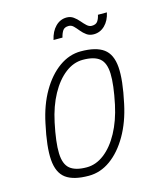

<svg xmlns="http://www.w3.org/2000/svg" viewBox="-123 -912 845 1014"><g transform="rotate(-15 300.0 -405.0)"><path d="M236 14Q153 14 111.5 -16.5Q70 -47 64.5 -118.5Q59 -190 86 -313Q106 -409 147.5 -480.5Q189 -552 245 -592Q301 -632 364 -632Q447 -632 488.5 -601.5Q530 -571 535.5 -500Q541 -429 514 -305Q494 -210 452.5 -138Q411 -66 355.5 -26Q300 14 236 14ZM237 -32Q288 -32 333.5 -67Q379 -102 413.5 -165.5Q448 -229 466 -313Q488 -418 486 -477.5Q484 -537 454.5 -561.5Q425 -586 363 -586Q312 -586 266.5 -551Q221 -516 186.5 -453Q152 -390 134 -305Q112 -201 114 -141Q116 -81 146 -56.5Q176 -32 237 -32ZM455 -701Q432 -701 416 -712.5Q400 -724 387.5 -739.5Q375 -755 363.5 -766.5Q352 -778 337 -778Q314 -778 304.5 -763.5Q295 -749 290 -727H241Q251 -772 277 -798Q303 -824 338 -824Q359 -824 375 -812.5Q391 -801 404 -785.5Q417 -770 429.5 -758.5Q442 -747 456 -747Q479 -747 488.5 -761Q498 -775 502 -795H551Q542 -752 516 -726.5Q490 -701 455 -701Z"/></g></svg>

Font: Victor Mono Thin
Style: Italic
Weight: 100
Italic angle: -12°
Monospace: yes
Designer: Rune Bjørnerås
Version: Version 1.561;gftools[0.9.30]